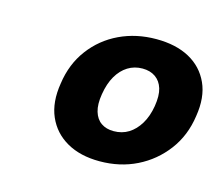

<svg xmlns="http://www.w3.org/2000/svg" viewBox="-63 -793 615 528"><g transform="rotate(15 244.0 -529.5)"><path d="M258 -347Q203 -347 164.5 -369Q126 -391 108.5 -431Q91 -471 100 -526Q108 -583 139.5 -625Q171 -667 218.5 -689.5Q266 -712 323 -712Q379 -712 417.5 -691Q456 -670 474 -630.5Q492 -591 483 -536Q475 -479 443 -436.5Q411 -394 363.5 -370.5Q316 -347 258 -347ZM274 -437Q298 -437 316.5 -448.5Q335 -460 348 -481.5Q361 -503 366 -533Q371 -564 365 -583.5Q359 -603 344 -613.5Q329 -624 307 -624Q284 -624 265.5 -612.5Q247 -601 234.5 -579.5Q222 -558 217 -527Q212 -497 218 -477Q224 -457 238.5 -447Q253 -437 274 -437Z"/></g></svg>

Font: DM Sans 10pt Black
Style: Italic
Weight: 900
Italic angle: -10°
Version: Version 4.004;gftools[0.9.30]